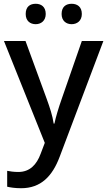

<svg xmlns="http://www.w3.org/2000/svg" viewBox="-20 -756 567 1016"><path d="M116 -682C116 -646 139 -628 169 -628C197 -628 222 -646 222 -682C222 -721 197 -736 169 -736C139 -736 116 -721 116 -682ZM306 -682C306 -646 330 -628 359 -628C388 -628 413 -646 413 -682C413 -721 388 -736 359 -736C330 -736 306 -721 306 -682ZM1 -539 217 0 195 58C174 115 138 154 77 154C54 154 32 151 18 148V232C35 236 59 240 92 240C196 240 257 177 296 73L527 -539H413L307 -234C290 -186 275 -136 268 -102H264C258 -144 244 -186 227 -233L115 -539Z"/></svg>

Font: Noto Sans Bamum Medium
Style: Regular
Weight: 500
Designer: Monotype Design Team
Foundry: Monotype Imaging Inc.
Version: Version 2.002